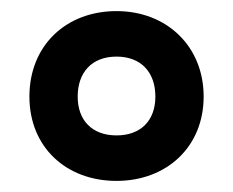

<svg xmlns="http://www.w3.org/2000/svg" viewBox="-20 -744 420 346"><path d="M190 -418C280 -418 347 -479 347 -570C347 -661 280 -724 190 -724C99 -724 33 -662 33 -570C33 -479 99 -418 190 -418ZM190 -500C146 -500 120 -527 120 -570C120 -613 145 -642 190 -642C234 -642 260 -614 260 -570C260 -527 234 -500 190 -500Z"/></svg>

Font: Noto Sans Thai Looped Condensed
Style: Bold
Weight: 700
Width: 3
Designer: Sasikarn Vongin, Ben Mitchell
Foundry: The Fontpad Ltd
Version: Version 1.001